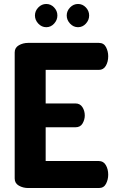

<svg xmlns="http://www.w3.org/2000/svg" viewBox="-20 -947 579 967"><path d="M210 -426H360Q383 -426 395 -407.5Q407 -389 407 -365Q407 -345 396 -325.5Q385 -306 360 -306H210V-136H478Q501 -136 513 -115.5Q525 -95 525 -67Q525 -43 514 -21.5Q503 0 478 0H122Q96 0 75 -12Q54 -24 54 -48V-683Q54 -707 75 -719Q96 -731 122 -731H478Q503 -731 514 -709.5Q525 -688 525 -664Q525 -636 513 -615.5Q501 -595 478 -595H210ZM213 -927Q236 -927 252.5 -909.5Q269 -892 269 -869Q269 -846 252.5 -828Q236 -810 213 -810Q190 -810 173 -828Q156 -846 156 -869Q156 -892 173 -909.5Q190 -927 213 -927ZM373 -927Q396 -927 412.5 -909.5Q429 -892 429 -869Q429 -846 412.5 -828Q396 -810 373 -810Q350 -810 333 -828Q316 -846 316 -869Q316 -892 333 -909.5Q350 -927 373 -927Z"/></svg>

Font: AkaAcidDosis
Style: ExtraBold
Weight: 800
Designer: Edgar Tolentino, Pablo Impallari, Igino Marini, Aka-Acid
Foundry: Edgar Tolentino, Pablo Impallari, Igino Marini, Aka-Acid
Version: Version 1.007